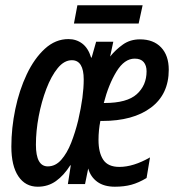

<svg xmlns="http://www.w3.org/2000/svg" viewBox="-20 -697 670 727"><path d="M123 10Q76 10 49.5 -29.5Q23 -69 23 -142Q23 -212 38 -284Q53 -356 81.5 -416Q110 -476 150 -512.5Q190 -549 239 -549Q269 -549 291.5 -532Q314 -515 325 -479H327L344 -539H409L397 -483Q418 -509 445.5 -528.5Q473 -548 510 -548Q561 -548 590 -517.5Q619 -487 619 -433Q619 -340 551.5 -289.5Q484 -239 367 -239H360Q353 -204 353 -167Q353 -119 371 -92Q389 -65 432 -65Q485 -65 548 -101L535 -23Q505 -5 477.5 2.5Q450 10 415 10Q374 10 348.5 -8.5Q323 -27 314 -59L302 0H237L248 -71H246Q222 -33 192 -11.5Q162 10 123 10ZM376 -307Q461 -307 498 -340.5Q535 -374 535 -427Q535 -449 524 -462Q513 -475 490 -475Q451 -475 421 -426Q391 -377 373 -307ZM161 -67Q190 -67 212 -92Q234 -117 249.5 -156.5Q265 -196 276 -241Q287 -289 292 -326.5Q297 -364 297 -396Q297 -469 252 -469Q223 -469 198.5 -439Q174 -409 155.5 -360.5Q137 -312 126.5 -256.5Q116 -201 116 -149Q116 -67 161 -67ZM260 -608 273 -677H520L505 -608Z"/></svg>

Font: Noto Sans ExtraCondensed Medium
Style: Italic
Weight: 500
Width: 2
Italic angle: -12°
Designer: Monotype Design Team
Foundry: Monotype Imaging Inc.
Version: Version 2.013; ttfautohint (v1.8.4.7-5d5b)